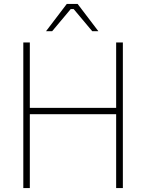

<svg xmlns="http://www.w3.org/2000/svg" viewBox="-20 -952 739 972"><path d="M213 -794 318 -932H373L478 -794H447L353 -906H338L244 -794ZM98 0V-737H131V-406H568V-737H602V0H568V-374H131V0Z"/></svg>

Font: Tomorrow ExtraLight
Style: Regular
Weight: 275
Designer: Tony de Marco, Monica Rizzolli
Foundry: Just in Type
Version: Version 2.002